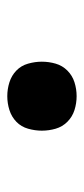

<svg xmlns="http://www.w3.org/2000/svg" viewBox="132 -360 235 540"><g transform="rotate(90 250.0 -89.5)"><path d="M250 8Q230 8 211 2Q192 -4 178 -17.5Q164 -31 158.5 -50.5Q153 -70 153 -89Q153 -109 158.5 -128Q164 -147 178 -161Q192 -175 211 -181Q230 -187 250 -187Q270 -187 289 -181Q308 -175 322 -161Q336 -147 341.5 -128Q347 -109 347 -89Q347 -70 341.5 -50.5Q336 -31 322 -17.5Q308 -4 289 2Q270 8 250 8Z"/></g></svg>

Font: Iosevka Term
Style: Bold
Weight: 700
Monospace: yes
Designer: Belleve Invis
Foundry: Belleve Invis
Version: Version 30.0.1